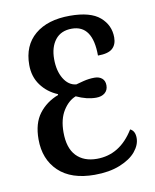

<svg xmlns="http://www.w3.org/2000/svg" viewBox="-68 -599 535 662"><g transform="rotate(-10 199.0 -267.5)"><path d="M41 -144Q41 -200 66.5 -233.5Q92 -267 134 -283V-286Q98 -301 76 -331Q54 -361 54 -402Q54 -470 98.5 -507.5Q143 -545 221 -545Q293 -545 326 -516.5Q359 -488 359 -445Q359 -420 344 -406.5Q329 -393 293 -393Q293 -500 220 -500Q182 -500 162 -474.5Q142 -449 142 -407Q142 -366 158.5 -338.5Q175 -311 202 -308Q209 -310 228.5 -315Q248 -320 268 -320Q284 -320 294 -311.5Q304 -303 304 -287Q304 -270 292.5 -260.5Q281 -251 262 -251Q229 -251 193 -268Q167 -258 148.5 -228.5Q130 -199 130 -153Q130 -98 156 -70.5Q182 -43 228 -43Q309 -43 358 -123Q375 -115 375 -90Q375 -66 356 -43Q337 -20 299.5 -5Q262 10 211 10Q129 10 85 -32Q41 -74 41 -144Z"/></g></svg>

Font: Noto Serif Cond
Style: Regular
Weight: 400
Width: 3
Designer: Monotype Design Team
Foundry: Monotype Imaging Inc.
Version: Version 1.001